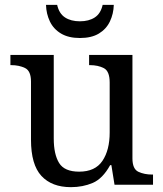

<svg xmlns="http://www.w3.org/2000/svg" viewBox="-20 -763 675 793"><path d="M273 10Q194 10 151 -36.5Q108 -83 108 -186V-426Q108 -470 83.5 -482Q59 -494 26 -494H23V-536H202V-191Q202 -126 224 -90Q246 -54 307 -54Q373 -54 403 -98.5Q433 -143 433 -216V-422Q433 -469 409 -481.5Q385 -494 351 -494H348V-536H527V-109Q527 -65 551.5 -53.5Q576 -42 609 -42H612V0H453L440 -81H435Q404 -25 363 -7.5Q322 10 273 10ZM310 -606Q263 -606 232 -624.5Q201 -643 186 -674.5Q171 -706 170 -743H216Q224 -707 248.5 -691Q273 -675 310 -675Q347 -675 371.5 -691Q396 -707 404 -743H450Q449 -706 434 -674.5Q419 -643 388.5 -624.5Q358 -606 310 -606Z"/></svg>

Font: Noto Naskh Arabic UI
Style: Regular
Weight: 400
Designer: Monotype Design Team, David Williams, Mohamad Dakak and Nizar Qandah
Foundry: Monotype Imaging Inc.
Version: Version 2.014